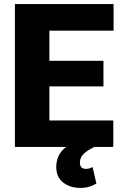

<svg xmlns="http://www.w3.org/2000/svg" viewBox="-20 -731 600 955"><path d="M543.5 -131.8V0H448.7Q409.7 19.5 393.6 36.9Q377.4 54.2 377.4 78.6Q377.4 91.3 384 100.1Q390.6 108.9 406.7 108.9Q419.4 108.9 426.8 106Q434.1 103 440.4 100.1L459.5 182.1Q447.3 189.5 427.7 196.5Q408.2 203.6 378.4 203.6Q329.1 203.6 294.4 177Q259.8 150.4 259.8 99.1Q259.8 72.8 270 47.6Q280.3 22.5 308.6 0H54.2V-710.9H544.9V-578.6H225.6V-428.7H494.6V-301.3H225.6V-131.8Z"/></svg>

Font: Vazirmatn UI FD Black
Style: Regular
Weight: 900
Designer: Saber Rastikerdar
Foundry: Saber Rastikerdar
Version: Version 33.003